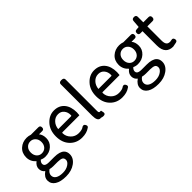

<svg xmlns="http://www.w3.org/2000/svg" viewBox="18 -1659 2831 2831"><g transform="rotate(-45 1434.0 -243.0)"><path d="M195.3 -156.2Q164.1 -127.9 164.1 -96.7Q164.1 -76.2 176.8 -63.5Q197.3 -43 253.9 -43H360.4Q475.6 -43 522.5 3.9Q554.7 36.1 554.7 89.8Q554.7 89.8 554.7 90.8Q554.7 171.9 477.5 228Q400.4 284.2 286.1 284.2Q171.9 284.2 109.4 244.1Q45.9 204.1 45.9 131.8Q45.9 62.5 122.1 10.7Q76.2 -23.4 76.2 -81.5Q76.2 -139.6 133.8 -183.6Q65.4 -244.1 65.4 -331.1Q65.4 -422.9 126.5 -477.5Q187.5 -532.2 275.4 -532.2Q313.5 -532.2 351.6 -518.6H506.8Q525.4 -518.6 535.2 -508.8Q544.9 -499 544.9 -478.5Q544.9 -458 535.2 -448.2Q525.4 -438.5 506.8 -438.5H440.4Q477.5 -395.5 477.5 -322.3Q477.5 -244.1 418.9 -190.4Q362.3 -137.7 275.4 -137.7Q233.4 -137.7 195.3 -156.2ZM353.5 -422.9Q322.3 -456.1 275.4 -456.1Q227.5 -456.1 196.3 -422.9Q164.1 -389.6 164.1 -333.5Q164.1 -277.3 196.3 -242.2Q227.5 -210 271.5 -210Q273.4 -210 274.4 -210Q321.3 -210 353.5 -242.2Q386.7 -277.3 386.7 -333Q386.7 -388.7 353.5 -422.9ZM186.5 34.2Q135.7 71.3 135.7 116.2Q135.7 162.1 175.8 187.5Q215.8 212.9 288.6 212.9Q361.3 212.9 409.2 179.7Q456.1 147.5 456.1 109.4Q456.1 72.3 430.7 57.6Q404.3 43.9 349.6 43H255.9Q221.7 43 186.5 34.2Z M668 -450.2Q743.2 -532.2 843.8 -532.2Q947.3 -532.2 1006.8 -461.9Q1064.5 -392.6 1064.5 -272.5Q1064.5 -272.5 1060.5 -220.7Q1060.5 -218.8 1059.1 -217.3Q1057.6 -215.8 1055.7 -215.8H709Q702.1 -215.8 699.7 -213.4Q697.3 -210.9 697.3 -208Q697.3 -205.1 697.3 -204.1Q697.3 -203.1 697.3 -203.1Q698.2 -135.7 747.1 -85.9Q794.9 -36.1 867.2 -35.2Q940.4 -35.2 973.6 -63.5Q973.6 -63.5 974.6 -64.5Q985.4 -69.3 994.1 -69.3Q1013.7 -69.3 1025.4 -45.9Q1032.2 -34.2 1032.2 -23.4Q1032.2 -12.7 1024.4 -3.9Q1018.6 0 1012.7 3.9Q952.1 46.9 858.4 46.9Q744.1 46.9 668.9 -31.2Q593.8 -109.4 593.8 -239.7Q593.8 -370.1 668 -450.2ZM972.7 -305.7V-312.5Q972.7 -368.2 940.4 -408.2Q907.2 -450.2 847.7 -450.2Q787.1 -450.2 745.1 -406.2Q702.1 -363.3 694.3 -292H960.9Q967.8 -292 970.2 -294.4Q972.7 -296.9 972.7 -302.7Z M1248 36.1Q1188.5 36.1 1188.5 -79.1V-733.4Q1188.5 -750 1198.2 -758.8Q1210 -771.5 1238.3 -771.5Q1266.6 -771.5 1279.3 -758.8Q1289.1 -749 1289.1 -733.4V-72.3Q1289.1 -51.8 1296.9 -43.9Q1301.8 -39.1 1309.6 -39.1Q1309.6 -39.1 1310.5 -39.1H1329.1Q1333 -39.1 1334 -35.2L1341.8 1Q1342.8 6.8 1342.8 12.7Q1342.8 26.4 1335.9 34.2Q1325.2 43.9 1303.2 43.9Q1281.2 43.9 1258.8 35.2Q1253.9 36.1 1248 36.1Z M1505.9 -450.2Q1581.1 -532.2 1681.6 -532.2Q1785.2 -532.2 1844.7 -461.9Q1902.3 -392.6 1902.3 -272.5Q1902.3 -272.5 1898.4 -220.7Q1898.4 -218.8 1897 -217.3Q1895.5 -215.8 1893.6 -215.8H1546.9Q1540 -215.8 1537.6 -213.4Q1535.2 -210.9 1535.2 -208Q1535.2 -205.1 1535.2 -204.1Q1535.2 -203.1 1535.2 -203.1Q1536.1 -135.7 1585 -85.9Q1632.8 -36.1 1705.1 -35.2Q1778.3 -35.2 1811.5 -63.5Q1811.5 -63.5 1812.5 -64.5Q1823.2 -69.3 1832 -69.3Q1851.6 -69.3 1863.3 -45.9Q1870.1 -34.2 1870.1 -23.4Q1870.1 -12.7 1862.3 -3.9Q1856.4 0 1850.6 3.9Q1790 46.9 1696.3 46.9Q1582 46.9 1506.8 -31.2Q1431.6 -109.4 1431.6 -239.7Q1431.6 -370.1 1505.9 -450.2ZM1810.5 -305.7V-312.5Q1810.5 -368.2 1778.3 -408.2Q1745.1 -450.2 1685.5 -450.2Q1625 -450.2 1583 -406.2Q1540 -363.3 1532.2 -292H1798.8Q1805.7 -292 1808.1 -294.4Q1810.5 -296.9 1810.5 -302.7Z M2124 -156.2Q2092.8 -127.9 2092.8 -96.7Q2092.8 -76.2 2105.5 -63.5Q2126 -43 2182.6 -43H2289.1Q2404.3 -43 2451.2 3.9Q2483.4 36.1 2483.4 89.8Q2483.4 89.8 2483.4 90.8Q2483.4 171.9 2406.2 228Q2329.1 284.2 2214.8 284.2Q2100.6 284.2 2038.1 244.1Q1974.6 204.1 1974.6 131.8Q1974.6 62.5 2050.8 10.7Q2004.9 -23.4 2004.9 -81.5Q2004.9 -139.6 2062.5 -183.6Q1994.1 -244.1 1994.1 -331.1Q1994.1 -422.9 2055.2 -477.5Q2116.2 -532.2 2204.1 -532.2Q2242.2 -532.2 2280.3 -518.6H2435.5Q2454.1 -518.6 2463.9 -508.8Q2473.6 -499 2473.6 -478.5Q2473.6 -458 2463.9 -448.2Q2454.1 -438.5 2435.5 -438.5H2369.1Q2406.2 -395.5 2406.2 -322.3Q2406.2 -244.1 2347.7 -190.4Q2291 -137.7 2204.1 -137.7Q2162.1 -137.7 2124 -156.2ZM2282.2 -422.9Q2251 -456.1 2204.1 -456.1Q2156.2 -456.1 2125 -422.9Q2092.8 -389.6 2092.8 -333.5Q2092.8 -277.3 2125 -242.2Q2156.2 -210 2200.2 -210Q2202.1 -210 2203.1 -210Q2250 -210 2282.2 -242.2Q2315.4 -277.3 2315.4 -333Q2315.4 -388.7 2282.2 -422.9ZM2115.2 34.2Q2064.5 71.3 2064.5 116.2Q2064.5 162.1 2104.5 187.5Q2144.5 212.9 2217.3 212.9Q2290 212.9 2337.9 179.7Q2384.8 147.5 2384.8 109.4Q2384.8 72.3 2359.4 57.6Q2333 43.9 2278.3 43H2184.6Q2150.4 43 2115.2 34.2Z M2594.7 -136.7Q2594.7 -137.7 2594.7 -138.7V-434.6H2550.8Q2532.2 -434.6 2522.9 -443.8Q2513.7 -453.1 2513.7 -471.7Q2513.7 -494.1 2523.4 -503.9Q2533.2 -513.7 2550.8 -514.6L2598.6 -518.6L2607.4 -633.8Q2608.4 -651.4 2619.1 -661.6Q2629.9 -671.9 2652.3 -671.9Q2674.8 -671.9 2685.1 -661.6Q2695.3 -651.4 2695.3 -633.8V-518.6H2804.7Q2822.3 -518.6 2832.5 -508.8Q2842.8 -499 2842.8 -477.5Q2842.8 -455.1 2832.5 -444.8Q2822.3 -434.6 2804.7 -434.6H2695.3V-136.7Q2695.3 -78.1 2718.8 -54.7Q2736.3 -36.1 2774.4 -36.1L2803.7 -41Q2811.5 -43 2818.4 -43Q2831.1 -43 2838.9 -35.2Q2846.7 -27.3 2850.6 -12.7Q2852.5 -4.9 2852.5 2Q2852.5 14.6 2844.7 22.5Q2836.9 30.3 2823.2 33.2L2753.9 46.9Q2680.7 46.9 2640.6 6.8Q2594.7 -39.1 2594.7 -136.7Z"/></g></svg>

Font: TaiwanPearl
Style: Regular
Weight: 400
Version: Version 2.102